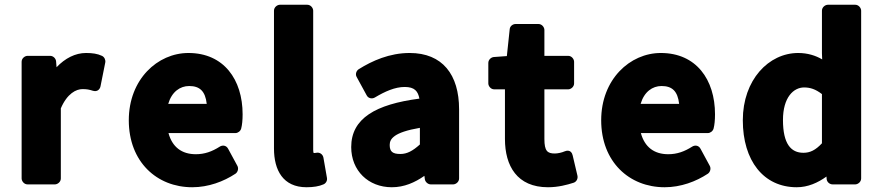

<svg xmlns="http://www.w3.org/2000/svg" viewBox="-20 -751 3720 808"><path d="M71 0C71 11 81 25 96 25H211C222 25 236 15 236 0V-295C263 -358 301 -376 327 -376C346 -376 355 -374 371 -369C391 -363 401 -377 403 -388L423 -488C425 -498 420 -511 409 -516C390 -525 369 -528 342 -528C297 -528 254 -506 218 -468L216 -493C215 -505 204 -516 191 -516H96C85 -516 71 -506 71 -491Z M522 -245C522 -70 640 37 789 37C857 37 921 13 971 -20C981 -27 985 -42 979 -53L940 -125C932 -140 916 -141 905 -134C872 -113 841 -102 804 -102C745 -102 705 -132 689 -191H971C981 -191 992 -199 995 -210C999 -225 1001 -246 1001 -270C1001 -416 922 -528 773 -528C643 -528 522 -417 522 -245ZM688 -314C703 -365 738 -389 776 -389C821 -389 844 -367 850 -314Z M1133 -126C1133 -35 1171 37 1270 37C1299 37 1323 33 1341 25C1351 21 1358 10 1356 -2L1341 -88C1338 -103 1324 -111 1311 -108C1305 -107 1303 -107 1300 -107C1299 -109 1298 -113 1298 -120V-706C1298 -717 1288 -731 1273 -731H1158C1147 -731 1133 -721 1133 -706Z M1458 -132C1458 -33 1530 37 1629 37C1681 37 1726 17 1766 -11L1768 4C1770 15 1781 25 1793 25H1887C1898 25 1912 15 1912 0V-291C1912 -437 1842 -528 1704 -528C1619 -528 1546 -495 1490 -460C1480 -454 1474 -439 1481 -427L1523 -350C1530 -336 1547 -334 1558 -341C1600 -366 1642 -385 1683 -385C1725 -385 1739 -367 1745 -336C1561 -312 1458 -253 1458 -132ZM1620 -141C1620 -166 1636 -194 1747 -213V-143C1717 -116 1693 -103 1665 -103C1632 -103 1620 -113 1620 -141Z M2105 -166C2105 -53 2156 37 2286 37C2329 37 2366 27 2394 18C2406 14 2413 1 2410 -12L2390 -97C2384 -123 2363 -117 2356 -114C2345 -109 2327 -105 2315 -105C2284 -105 2271 -115 2271 -166V-375H2371C2382 -375 2396 -385 2396 -400V-491C2396 -502 2386 -516 2371 -516H2271V-625C2271 -636 2261 -650 2246 -650H2150C2138 -650 2126 -641 2125 -628L2113 -515L2058 -511C2047 -510 2035 -500 2035 -486V-400C2035 -389 2045 -375 2060 -375H2105Z M2510 -245C2510 -70 2628 37 2777 37C2845 37 2909 13 2959 -20C2969 -27 2973 -42 2967 -53L2928 -125C2920 -140 2904 -141 2893 -134C2860 -113 2829 -102 2792 -102C2733 -102 2693 -132 2677 -191H2959C2969 -191 2980 -199 2983 -210C2987 -225 2989 -246 2989 -270C2989 -416 2910 -528 2761 -528C2631 -528 2510 -417 2510 -245ZM2676 -314C2691 -365 2726 -389 2764 -389C2809 -389 2832 -367 2838 -314Z M3106 -245C3106 -75 3193 37 3333 37C3380 37 3422 18 3458 -8L3459 4C3461 16 3472 25 3484 25H3579C3590 25 3604 15 3604 0V-706C3604 -717 3594 -731 3579 -731H3464C3453 -731 3439 -721 3439 -706V-528V-527L3440 -501C3413 -517 3379 -528 3339 -528C3215 -528 3106 -415 3106 -245ZM3275 -246C3275 -342 3320 -383 3364 -383C3389 -383 3412 -376 3439 -355V-148C3412 -119 3389 -108 3361 -108C3309 -108 3275 -145 3275 -246Z"/></svg>

Font: Falling Sky
Style: Blk
Weight: 900
Designer: Paul D. Hunt
Foundry: Adobe Systems Incorporated
Version: Version 1.02